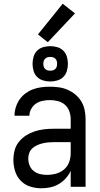

<svg xmlns="http://www.w3.org/2000/svg" viewBox="-20 -1004 540 1032"><path d="M201 8Q226 8 250 3Q274 -2 295.5 -14.5Q317 -27 333.5 -45.5Q350 -64 360 -86V0H440V-363Q440 -388 435 -412.5Q430 -437 417.5 -458Q405 -479 386 -495Q367 -511 344.5 -521Q322 -531 297.5 -534.5Q273 -538 249 -538Q225 -538 202 -535Q179 -532 157.5 -524Q136 -516 117 -502Q98 -488 85 -469Q72 -450 65 -427.5Q58 -405 58 -382Q58 -382 58 -382Q58 -382 58 -382H138Q138 -401 148 -419Q158 -437 174 -447.5Q190 -458 209.5 -462Q229 -466 249 -466Q270 -466 291.5 -460.5Q313 -455 329 -441Q345 -427 352.5 -406Q360 -385 360 -363V-312H269Q243 -312 217 -309Q191 -306 166.5 -298Q142 -290 120 -276Q98 -262 81.5 -241.5Q65 -221 58.5 -195.5Q52 -170 52 -144Q52 -114 61 -84.5Q70 -55 91 -33Q112 -11 141.5 -1.5Q171 8 201 8ZM232 -64Q213 -64 194.5 -68.5Q176 -73 161 -85Q146 -97 139 -115Q132 -133 132 -152Q132 -168 137.5 -182.5Q143 -197 154 -207Q165 -217 179.5 -223.5Q194 -230 208.5 -233.5Q223 -237 238.5 -238.5Q254 -240 269 -240H360V-180Q360 -156 351.5 -132.5Q343 -109 324 -93Q305 -77 281 -70.5Q257 -64 232 -64ZM250 -566Q269 -566 288 -571.5Q307 -577 320.5 -590.5Q334 -604 339.5 -623Q345 -642 345 -661Q345 -680 339.5 -699Q334 -718 320.5 -731.5Q307 -745 288 -750.5Q269 -756 250 -756Q231 -756 212 -750.5Q193 -745 179.5 -731.5Q166 -718 160.5 -699Q155 -680 155 -661Q155 -642 160.5 -623Q166 -604 179.5 -590.5Q193 -577 212 -571.5Q231 -566 250 -566ZM250 -624Q243 -624 235.5 -626Q228 -628 222.5 -633.5Q217 -639 215 -646.5Q213 -654 213 -661Q213 -669 215 -676Q217 -683 222.5 -688.5Q228 -694 235.5 -696Q243 -698 250 -698Q258 -698 265 -696Q272 -694 277.5 -688.5Q283 -683 285 -676Q287 -669 287 -661Q287 -654 285 -646.5Q283 -639 277.5 -633.5Q272 -628 265 -626Q258 -624 250 -624ZM237 -777 383 -932 317 -984 184 -819Z"/></svg>

Font: Iosevka SS09
Style: Regular
Weight: 400
Monospace: yes
Designer: Belleve Invis
Foundry: Belleve Invis
Version: Version 5.2.1; ttfautohint (v1.8.3)